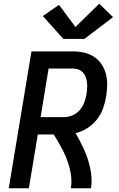

<svg xmlns="http://www.w3.org/2000/svg" viewBox="-20 -1011 640 1031"><path d="M27 0 149 -735H371Q402 -735 431 -728.5Q460 -722 484 -706.5Q508 -691 524.5 -667Q541 -643 548.5 -614.5Q556 -586 555.5 -555.5Q555 -525 550 -494Q545 -462 533.5 -429.5Q522 -397 500.5 -369.5Q479 -342 449 -323Q419 -304 386 -296Q399 -274 410.5 -251.5Q422 -229 432.5 -205.5Q443 -182 451 -157.5Q459 -133 464.5 -107Q470 -81 471.5 -54Q473 -27 469 0H361Q365 -27 363 -54Q361 -81 354.5 -106Q348 -131 339 -155Q330 -179 318.5 -201.5Q307 -224 294.5 -246Q282 -268 269 -289H183L135 0ZM324 -382Q347 -382 370 -392Q393 -402 409 -421Q425 -440 433 -462.5Q441 -485 445 -508Q447 -523 448 -539Q449 -555 447 -569.5Q445 -584 440 -598Q435 -612 425 -622.5Q415 -633 400.5 -638Q386 -643 371 -643H241L198 -382ZM320 -802 210 -925 297 -985 385 -866 513 -991 587 -919 433 -802Z"/></svg>

Font: Iosevka Curly SmBdExObl
Style: Regular
Weight: 600
Width: 7
Italic angle: -9°
Monospace: yes
Designer: Belleve Invis
Foundry: Belleve Invis
Version: Version 11.1.0; ttfautohint (v1.8.3)